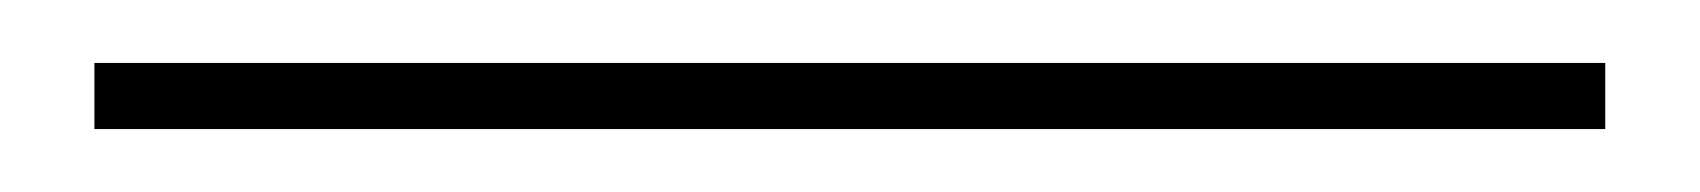

<svg xmlns="http://www.w3.org/2000/svg" viewBox="-20 39 540 61"><path d="M490 59V80H10V59Z"/></svg>

Font: Nacelle Thin
Style: Regular
Weight: 100
Designer: Sora Sagano
Foundry: Sora Sagano
Version: Version 1.000;FEAKit 1.0